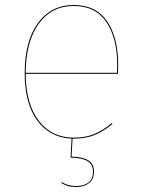

<svg xmlns="http://www.w3.org/2000/svg" viewBox="-20 -547 565 770"><path d="M453 -251H83Q84 -129 136 -62Q188 5 276 5Q323 5 358 -9.5Q393 -24 429 -54L431 -50Q395 -20 359.5 -5.5Q324 9 276 9H271L267 81Q311 82 334 96Q357 110 357 141Q357 172 337 187.5Q317 203 288 203Q267 203 253 199Q239 195 226 187L228 183Q251 199 288 199Q316 199 334.5 185Q353 171 353 141Q353 113 331.5 99.5Q310 86 263 85L267 9Q180 5 129.5 -63.5Q79 -132 79 -253Q79 -382 132 -454.5Q185 -527 276 -527Q365 -527 409.5 -461.5Q454 -396 454 -288Q454 -265 453 -251ZM450 -288Q450 -394 406.5 -458.5Q363 -523 276 -523Q187 -523 135.5 -452Q84 -381 83 -255H449Q450 -268 450 -288Z"/></svg>

Font: FiraGO Four
Style: Regular
Weight: 100
Designer: bBox Type
Foundry: bBox Type GmbH
Version: Version 1.001